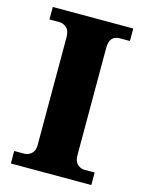

<svg xmlns="http://www.w3.org/2000/svg" viewBox="-110 -780 635 846"><g transform="rotate(15 207.5 -357.0)"><path d="M24 0V-57H70Q87 -57 102 -69.5Q117 -82 117 -109V-600Q117 -631 102 -644Q87 -657 70 -657H24V-714H391V-657H344Q323 -657 310.5 -644Q298 -631 298 -599V-111Q298 -84 312 -70.5Q326 -57 344 -57H391V0Z"/></g></svg>

Font: Noto Serif ExtraBold
Style: Regular
Weight: 800
Designer: Monotype Design Team
Foundry: Monotype Imaging Inc.
Version: Version 2.014